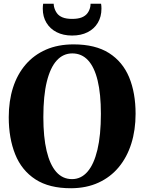

<svg xmlns="http://www.w3.org/2000/svg" viewBox="-20 -989 767 1021"><path d="M358.5 12Q242 12.5 168.5 -35.2Q95 -83 60.8 -168.5Q26.5 -254 26.5 -365.5Q26.5 -452 49.2 -523Q72 -594 116.2 -645.5Q160.5 -697 224.5 -725Q288.5 -753 371 -753Q487 -753 559.8 -706.8Q632.5 -660.5 666.8 -577.8Q701 -495 701 -384Q701 -297.5 678.2 -225.2Q655.5 -153 611.5 -100Q567.5 -47 503.8 -17.8Q440 11.5 358.5 12ZM363 -36.5Q411 -36.5 445.2 -75.8Q479.5 -115 498 -192.5Q516.5 -270 516.5 -383.5Q516.5 -489.5 499.2 -560.8Q482 -632 448.2 -668.5Q414.5 -705 364.5 -705Q316 -705 281.8 -667.5Q247.5 -630 229 -555Q210.5 -480 210.5 -366Q210.5 -260 228 -186.5Q245.5 -113 279.2 -74.8Q313 -36.5 363 -36.5ZM363.5 -800Q316.5 -800 281.5 -817.8Q246.5 -835.5 227 -867.8Q207.5 -900 207.5 -942.5Q207.5 -951 208 -957Q208.5 -963 209.5 -969H265.5Q265.5 -966 266 -961.5Q266.5 -957 267.5 -952.5Q272 -934 282.5 -919.2Q293 -904.5 312.8 -896.5Q332.5 -888.5 363.5 -888.5Q395 -888.5 414.8 -896.5Q434.5 -904.5 445.2 -919Q456 -933.5 460 -952.5Q461 -957 461.2 -961.5Q461.5 -966 461.5 -969H517.5Q518.5 -963 519 -957Q519.5 -951 519.5 -943Q519.5 -900 500.2 -867.8Q481 -835.5 446 -817.8Q411 -800 363.5 -800Z"/></svg>

Font: Merriweather 72pt ExtraBold
Style: Regular
Weight: 800
Version: Version 2.100